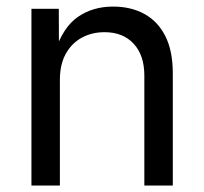

<svg xmlns="http://www.w3.org/2000/svg" viewBox="-20 -573 631 593"><path d="M165 -327.1V0H77.1V-545.9H161.6L162.1 -413.6H149.9Q174.8 -489.3 220.9 -521Q267.1 -552.7 329.1 -552.7Q384.3 -552.7 425.8 -530Q467.3 -507.3 490.5 -461.7Q513.7 -416 513.7 -346.7V0H425.8V-339.4Q425.8 -402.3 392.8 -438Q359.9 -473.6 302.7 -473.6Q263.7 -473.6 232.4 -456.5Q201.2 -439.5 183.1 -406.7Q165 -374 165 -327.1Z"/></svg>

Font: Adwaita Sans
Style: Regular
Weight: 400
Designer: Rasmus Andersson
Foundry: rsms
Version: Version 4.001;git-9221beed3